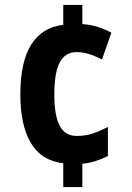

<svg xmlns="http://www.w3.org/2000/svg" viewBox="-20 -744 534 774"><path d="M312 -647Q349 -644 377.5 -634.5Q406 -625 429 -612L391 -504Q334 -534 290 -534Q243 -534 221 -493Q199 -452 199 -363Q199 -277 221 -236.5Q243 -196 289 -196Q325 -196 353 -205.5Q381 -215 415 -232V-115Q389 -102 363 -94Q337 -86 312 -84V10H235V-86Q147 -96 104.5 -167.5Q62 -239 62 -362Q62 -495 106 -564.5Q150 -634 235 -644V-724H312Z"/></svg>

Font: Noto Sans Sinhala UI Condensed
Style: Bold
Weight: 700
Width: 3
Designer: Jelle Bosma - Monotype Design Team
Foundry: Monotype Imaging Inc.
Version: Version 2.006; ttfautohint (v1.8.4.7-5d5b)